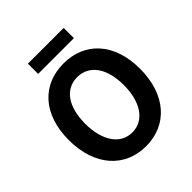

<svg xmlns="http://www.w3.org/2000/svg" viewBox="-245 -1082 1260 1260"><g transform="rotate(-45 385.0 -452.0)"><path d="M385 14C581 14 716 -133 716 -374C716 -614 581 -754 385 -754C189 -754 54 -614 54 -374C54 -133 189 14 385 14ZM385 -114C275 -114 206 -216 206 -374C206 -532 275 -627 385 -627C495 -627 565 -532 565 -374C565 -216 495 -114 385 -114ZM219 -823H551V-918H219Z"/></g></svg>

Font: Noto Sans JP
Style: Bold
Weight: 700
Designer: Ryoko NISHIZUKA 西塚涼子 (kana, bopomofo & ideographs); Paul D. Hunt (Latin, Greek & Cyrillic); Sandoll Communications 산돌커뮤니
Foundry: Adobe
Version: Version 2.004;hotconv 1.0.118;makeotfexe 2.5.65603